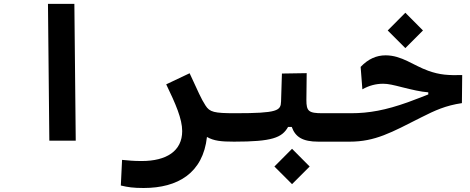

<svg xmlns="http://www.w3.org/2000/svg" viewBox="-20 -713 2384 973"><path d="M230 0H363.8L356.9 -693.4H223.1Z M1028.8 -19C1063.5 1 1100.6 4.9 1166 4.9C1189.5 4.9 1208.5 -20 1208.5 -75.7C1208.5 -120.1 1196.8 -139.2 1171.9 -139.2C1064.5 -139.2 1043 -145 1021.5 -178.2C998 -214.4 985.4 -246.6 940.9 -341.8L822.3 -285.6C870.1 -186.5 903.3 -110.8 903.3 -48.8C903.3 52.7 823.2 103 698.2 103C654.3 103 635.7 100.6 598.6 97.2L592.3 227.1C628.4 235.8 655.8 239.7 708 239.7C881.8 239.7 1008.8 163.6 1028.8 -19Z M1166 4.9C1359.4 4.9 1409.2 -15.1 1439.9 -69.8H1458.5C1476.6 -19 1513.2 4.9 1593.3 4.9H1752C1775.4 4.9 1794.4 -20 1794.4 -75.7C1794.4 -120.1 1782.7 -139.2 1757.8 -139.2H1614.3C1543.9 -139.2 1532.7 -149.4 1532.7 -206.5L1534.2 -342.3L1408.7 -340.3L1404.3 -198.7C1402.8 -152.3 1388.2 -139.2 1171.9 -139.2ZM1460 220.2 1549.3 130.9 1460 41 1370.6 130.9Z M1752 4.9C1881.3 4.9 1962.4 -41 2114.7 -118.2C2185.1 -153.8 2238.3 -178.2 2320.8 -190.4L2322.3 -332.5C2252 -331.1 2209.5 -333 2149.9 -354.5C2074.7 -381.3 2016.1 -432.6 1934.1 -432.6C1888.2 -432.6 1846.2 -414.6 1807.6 -374L1816.4 -260.3C1850.6 -279.8 1885.7 -288.6 1921.9 -288.6C1947.3 -288.6 1973.6 -282.2 2019.5 -270.5C2068.4 -258.3 2111.8 -248 2150.4 -245.1V-234.4C2119.1 -222.7 2086.9 -209 2046.9 -194.8C1934.6 -154.8 1850.1 -139.2 1759.3 -139.2C1737.8 -139.2 1723.6 -124.5 1723.6 -72.3C1723.6 -17.1 1734.9 4.9 1752 4.9ZM2034.2 -469.2 2123.5 -558.6 2034.2 -648.4 1944.8 -558.6Z"/></svg>

Font: Cascadia Mono NF
Style: Bold
Weight: 700
Monospace: yes
Designer: Aaron Bell
Foundry: Saja Typeworks
Version: Version 2404.023